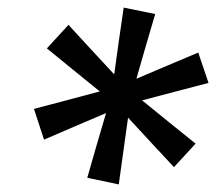

<svg xmlns="http://www.w3.org/2000/svg" viewBox="-20 -769 570 506"><path d="M210 -300.5Q222 -343 234.5 -385.8Q247 -428.5 259.5 -471Q218.5 -453.5 177.8 -436.2Q137 -419 96 -401L69.5 -482Q113 -493.5 156.5 -505Q200 -516.5 243 -528Q208 -556.5 173 -584.8Q138 -613 103.5 -641.5L160.5 -703.5Q190.5 -670.5 220.5 -638.2Q250.5 -606 281 -573Q287 -617 293.2 -661Q299.5 -705 306 -749L389 -732Q376.5 -689.5 364 -646.8Q351.5 -604 339.5 -561.5Q380 -578.5 420.8 -596Q461.5 -613.5 502.5 -630.5L529.5 -550.5Q485.5 -539 441.8 -527.5Q398 -516 354.5 -504.5Q389.5 -476 425 -447.2Q460.5 -418.5 495.5 -390.5L438.5 -328.5Q408 -361 378 -393.5Q348 -426 317.5 -459Q305 -369 293 -283Z"/></svg>

Font: Commissioner SemiBold
Style: Italic
Weight: 600
Italic angle: -12°
Designer: Kostas Bartsokas
Foundry: Kostas Bartsokas
Version: Version 1.000; ttfautohint (v1.8.3)